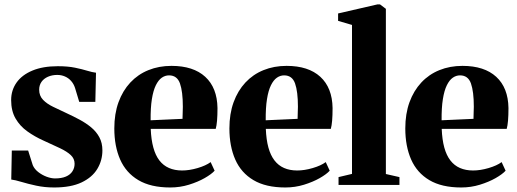

<svg xmlns="http://www.w3.org/2000/svg" viewBox="-20 -838 2343 870"><path d="M225.5 11.5Q182 11.5 144 3.2Q106 -5 77 -13.8Q48 -22.5 31 -24.5L33.5 -156H107.5L128.5 -89.5Q136 -72 153.2 -58.5Q170.5 -45 191.2 -37.2Q212 -29.5 229 -29.5Q259 -29.5 278.8 -38Q298.5 -46.5 308.2 -61.8Q318 -77 318 -96Q318 -119 300.8 -135.2Q283.5 -151.5 251.8 -166.5Q220 -181.5 176 -201.5Q137 -219 103.8 -242.8Q70.5 -266.5 50.5 -301Q30.5 -335.5 30.5 -384.5Q30.5 -429 55 -463.8Q79.5 -498.5 126.8 -518.2Q174 -538 242 -538Q288 -538 320.2 -531.2Q352.5 -524.5 375.2 -517.5Q398 -510.5 415 -508.5L412 -376.5H339L320 -439.5Q314 -458 302.2 -471.2Q290.5 -484.5 274.2 -491.5Q258 -498.5 239.5 -498.5Q216 -498.5 197.2 -490.2Q178.5 -482 168 -467Q157.5 -452 157.5 -431.5Q157.5 -404 175 -385.8Q192.5 -367.5 221.2 -353.8Q250 -340 282 -325Q312.5 -311 341.2 -295.5Q370 -280 393.2 -260.8Q416.5 -241.5 430.2 -216Q444 -190.5 444 -156.5Q444 -111 421 -72.8Q398 -34.5 349.8 -11.5Q301.5 11.5 225.5 11.5Z M751.5 11.5Q663 11.5 607 -21.8Q551 -55 524.5 -115.2Q498 -175.5 498 -256Q498 -322.5 517 -374.8Q536 -427 570.5 -464Q605 -501 652.5 -520.2Q700 -539.5 757 -539.5Q856 -539.5 910 -490Q964 -440.5 965.5 -348.5Q965.5 -315 963.5 -291.5Q961.5 -268 957.5 -254H663Q665 -205 674.8 -169.5Q684.5 -134 702.2 -111Q720 -88 745.8 -76.8Q771.5 -65.5 805 -65.5Q838 -65.5 875.5 -76.5Q913 -87.5 934.5 -103.5L952.5 -64.5Q938 -48.5 907.2 -31Q876.5 -13.5 836 -1Q795.5 11.5 751.5 11.5ZM662.5 -293 807 -299.5Q807.5 -314 807.8 -327Q808 -340 808.5 -354.5Q808.5 -423 795.5 -459.8Q782.5 -496.5 746 -496.5Q728.5 -496.5 713.2 -486Q698 -475.5 686.2 -451.8Q674.5 -428 668.2 -389Q662 -350 662.5 -293Z M1273 11.5Q1184.5 11.5 1128.5 -21.8Q1072.5 -55 1046 -115.2Q1019.5 -175.5 1019.5 -256Q1019.5 -322.5 1038.5 -374.8Q1057.5 -427 1092 -464Q1126.5 -501 1174 -520.2Q1221.5 -539.5 1278.5 -539.5Q1377.5 -539.5 1431.5 -490Q1485.5 -440.5 1487 -348.5Q1487 -315 1485 -291.5Q1483 -268 1479 -254H1184.5Q1186.5 -205 1196.2 -169.5Q1206 -134 1223.8 -111Q1241.5 -88 1267.2 -76.8Q1293 -65.5 1326.5 -65.5Q1359.5 -65.5 1397 -76.5Q1434.5 -87.5 1456 -103.5L1474 -64.5Q1459.5 -48.5 1428.8 -31Q1398 -13.5 1357.5 -1Q1317 11.5 1273 11.5ZM1184 -293 1328.5 -299.5Q1329 -314 1329.2 -327Q1329.5 -340 1330 -354.5Q1330 -423 1317 -459.8Q1304 -496.5 1267.5 -496.5Q1250 -496.5 1234.8 -486Q1219.5 -475.5 1207.8 -451.8Q1196 -428 1189.8 -389Q1183.5 -350 1184 -293Z M1575 -50V-725L1512 -743.5V-777L1690 -818H1702L1728.5 -798V-49.5L1790 -35.5V0H1514V-35.5Z M2070 11.5Q1981.5 11.5 1925.5 -21.8Q1869.5 -55 1843 -115.2Q1816.5 -175.5 1816.5 -256Q1816.5 -322.5 1835.5 -374.8Q1854.5 -427 1889 -464Q1923.5 -501 1971 -520.2Q2018.5 -539.5 2075.5 -539.5Q2174.5 -539.5 2228.5 -490Q2282.5 -440.5 2284 -348.5Q2284 -315 2282 -291.5Q2280 -268 2276 -254H1981.5Q1983.5 -205 1993.2 -169.5Q2003 -134 2020.8 -111Q2038.5 -88 2064.2 -76.8Q2090 -65.5 2123.5 -65.5Q2156.5 -65.5 2194 -76.5Q2231.5 -87.5 2253 -103.5L2271 -64.5Q2256.5 -48.5 2225.8 -31Q2195 -13.5 2154.5 -1Q2114 11.5 2070 11.5ZM1981 -293 2125.5 -299.5Q2126 -314 2126.2 -327Q2126.5 -340 2127 -354.5Q2127 -423 2114 -459.8Q2101 -496.5 2064.5 -496.5Q2047 -496.5 2031.8 -486Q2016.5 -475.5 2004.8 -451.8Q1993 -428 1986.8 -389Q1980.5 -350 1981 -293Z"/></svg>

Font: Merriweather 96pt ExtraBold
Style: Regular
Weight: 800
Version: Version 2.100